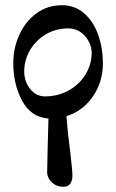

<svg xmlns="http://www.w3.org/2000/svg" viewBox="-20 -441 445 737"><path d="M235 5Q239 62 250 146Q251 158 254.5 187.5Q258 217 258 233Q258 253 249.5 264.5Q241 276 224 276Q197 276 179 259Q161 242 161 219L163 123L166 14Q99 9 65 -54Q31 -117 31 -199Q31 -256 54 -307Q77 -358 119.5 -389.5Q162 -421 218 -421Q268 -421 303.5 -389.5Q339 -358 357 -307Q375 -256 375 -197Q375 -128 337 -71.5Q299 -15 235 5ZM332 -240Q330 -277 304.5 -304.5Q279 -332 242 -332Q195 -332 156.5 -309.5Q118 -287 95.5 -249Q73 -211 73 -166Q73 -129 95.5 -100Q118 -71 153 -71Q202 -71 243 -93.5Q284 -116 308 -155Q332 -194 332 -240Z"/></svg>

Font: EB Garamond Medium
Style: Regular
Weight: 500
Designer: Georg Duffner and Octavio Pardo
Foundry: Georg Duffner
Version: Version 1.000